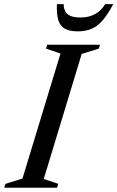

<svg xmlns="http://www.w3.org/2000/svg" viewBox="-43 -886 554 906"><path d="M242.5 -633.5 174 -656.5 179.5 -675H429L423 -656.5L342.5 -631.5L163.5 -41.5L232 -18.5L226 0H-23L-17 -18.5L63 -43.5ZM336 -803.5Q363.5 -803.5 385.2 -810.8Q407 -818 424 -832Q441 -846 453 -866.5H491.5Q465 -817 440.5 -789Q416 -761 387.8 -749.5Q359.5 -738 323 -738Q285.5 -738 263.2 -750.5Q241 -763 232.2 -791Q223.5 -819 225.5 -866.5H257.5Q257.5 -846.5 265 -832.2Q272.5 -818 290 -810.8Q307.5 -803.5 336 -803.5Z"/></svg>

Font: Newsreader 24pt Medium
Style: Italic
Weight: 500
Italic angle: -17°
Designer: Hugues Gentile
Foundry: Production Type
Version: Version 1.003